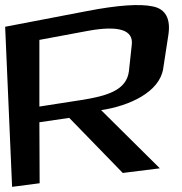

<svg xmlns="http://www.w3.org/2000/svg" viewBox="-75 -692 707 746"><path d="M559 -425 579 -555C589 -618 569 -657 519 -667C468 -678 382 -672 263 -649L-55 -588L-28 34L79 20L78 -217L194 -234L402 -20L546 -38L318 -264C430 -281 545 -335 559 -425ZM239 -303 78 -278V-537L266 -572C386 -594 444 -576 437 -518L426 -416C417 -341 341 -319 239 -303Z"/></svg>

Font: Gamestation Warped
Style: Regular
Weight: 400
Designer: Jonas Hecksher
Foundry: Jonas Hecksher, Playtypeª, e-types AS
Version: Version 1.003